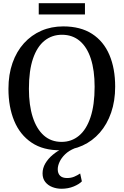

<svg xmlns="http://www.w3.org/2000/svg" viewBox="-20 -914 761 1182"><path d="M354.5 11Q246.5 12.5 174.8 -35.8Q103 -84 67.5 -169.8Q32 -255.5 32 -367Q32 -455.5 57 -526.5Q82 -597.5 127.5 -647.8Q173 -698 234.5 -724.8Q296 -751.5 369 -751.5Q476 -751.5 547 -705.5Q618 -659.5 653.5 -576Q689 -492.5 689 -380.5Q689 -292.5 664.2 -220.8Q639.5 -149 594.5 -97.5Q549.5 -46 488.2 -18Q427 10 354.5 11ZM359 -40.5Q420.5 -40.5 466.2 -78.5Q512 -116.5 537.2 -192.2Q562.5 -268 562.5 -380Q562.5 -481 539.2 -552.5Q516 -624 471 -662Q426 -700 361.5 -700Q300 -700 254.2 -663.5Q208.5 -627 183.2 -553.2Q158 -479.5 158 -367Q158 -266.5 181.5 -193.2Q205 -120 249.8 -80.2Q294.5 -40.5 359 -40.5ZM358.5 248Q328.5 248 301.8 237.5Q275 227 258.5 206Q242 185 242 153.5Q242 121 259.2 91.8Q276.5 62.5 305 38.8Q333.5 15 367 -1L397 -5L439.5 -1Q404 13.5 381 35.8Q358 58 346.8 82.5Q335.5 107 335.5 128Q335.5 153.5 349.8 167.8Q364 182 393 182Q417 182 436.8 173.8Q456.5 165.5 473.5 154L484 202.5Q467.5 220 433.5 234Q399.5 248 358.5 248ZM503 -894.5V-825H218.5V-894.5Z"/></svg>

Font: Merriweather 28pt Medium
Style: Regular
Weight: 500
Version: Version 2.100